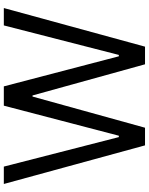

<svg xmlns="http://www.w3.org/2000/svg" viewBox="91 -858 767 989"><g transform="rotate(-90 474.5 -363.5)"><path d="M21.3 -727.3H110.8L262.8 -134.9H269.9L424.7 -727.3H524.1L679 -134.9H686.1L838.1 -727.3H927.6L728.7 0H637.8L477.3 -579.5H471.6L311.1 0H220.2Z"/></g></svg>

Font: Inter P
Style: Regular
Weight: 400
Designer: Rasmus Andersson
Foundry: rsms
Version: Version 3.018;git-588b23468